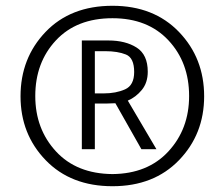

<svg xmlns="http://www.w3.org/2000/svg" viewBox="-20 -820 776 664"><path d="M369 -176Q225 -176 138 -266Q51 -356 51 -487Q51 -619 137.5 -709.5Q224 -800 369 -800Q512 -800 599 -709.5Q686 -619 686 -487Q686 -356 599 -266Q512 -176 369 -176ZM369 -218Q491 -219 562.5 -296.5Q634 -374 634 -488Q634 -604 562.5 -680.5Q491 -757 369 -757Q245 -757 173.5 -680.5Q102 -604 102 -488Q102 -374 173.5 -296.5Q245 -219 369 -218ZM344 -643H308V-497H339Q381 -497 412.5 -511Q444 -525 444 -571Q444 -620 415.5 -631.5Q387 -643 344 -643ZM469 -304 379 -463Q372 -463 364.5 -462.5Q357 -462 350 -462H308V-304H263V-680H355Q414 -680 452.5 -655.5Q491 -631 491 -572Q491 -534 470.5 -509Q450 -484 422 -472L521 -304Z"/></svg>

Font: Palanquin ExtraLight
Style: Regular
Weight: 275
Designer: Pria Ravichandran
Version: Version 1.001